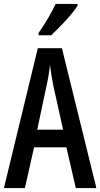

<svg xmlns="http://www.w3.org/2000/svg" viewBox="-20 -960 512 980"><path d="M376 -931V-940H264C243 -895 214 -845 177 -792V-780H241C283 -818 351 -890 376 -931ZM367 0H472L296 -714H173L0 0H107L154 -208H319ZM253 -519 302 -298H170L217 -520C226 -558 232 -597 235 -629C239 -597 245 -559 253 -519Z"/></svg>

Font: Noto Sans Arabic ExtCond Med
Style: Regular
Weight: 500
Width: 2
Designer: Monotype Design Team, Nadine Chahine, Nizar Qandah and Khaled Hosny
Foundry: Monotype Imaging Inc.
Version: Version 2.012